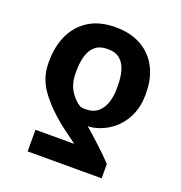

<svg xmlns="http://www.w3.org/2000/svg" viewBox="-132 -667 909 963"><g transform="rotate(20 322.5 -185.0)"><path d="M515.5 183.6H120.5V68.3H326.6Q319.2 61.6 305.3 51.8Q291.5 42 273.9 29Q256.2 15.9 236.4 0.6Q161.8 -58.9 114.3 -124Q66.9 -189.2 66.9 -268.6V-278.3Q67.1 -359.9 96.8 -421.7Q126.5 -483.4 183.5 -518.1Q240.6 -552.7 322.4 -552.7Q404.2 -552.7 461.5 -520.2Q518.8 -487.6 548.8 -429.5Q578.8 -371.4 578.8 -294.3V-284.5Q578.8 -218.1 552.5 -166Q526.1 -114 480.9 -81.2Q435.7 -48.5 379.4 -39.4Q375.6 -39 370.7 -38.8Q365.7 -38.5 360.1 -38.5Q377.2 -24.2 398.7 -4.9Q420.3 14.5 442.3 35Q464.4 55.6 483.6 74.5Q502.9 93.5 515.5 107.5ZM433.2 -268.6V-278.3Q433.5 -321.4 423.9 -357.3Q414.4 -393.2 390.3 -414.8Q366.2 -436.3 322.4 -436.3Q281.1 -436.3 257 -415.8Q232.9 -395.3 222.6 -359.6Q212.3 -324 212.3 -278.3V-268.6Q212.3 -213.5 236 -175Q259.7 -136.5 291.5 -118.5Q298.2 -115.9 305 -115.1Q311.9 -114.2 320.1 -114.2Q361.2 -114.2 386 -135.1Q410.9 -156.1 422.2 -191.3Q433.5 -226.5 433.2 -268.6Z"/></g></svg>

Font: Atlassian Sans
Style: Regular
Weight: 400
Designer: Rasmus Andersson
Foundry: Modifications by Atlassian Pty Ltd, manufactured by rsms
Version: Version 4.001;git-9221beed3